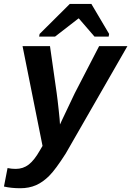

<svg xmlns="http://www.w3.org/2000/svg" viewBox="-62 -767 679 994"><path d="M43 207.5Q-3.9 207.5 -41.5 198.7L-22.9 103Q-2.9 107.4 19.5 107.4Q57.6 107.4 86.7 85Q115.7 62.5 144.5 11.7L158.2 -11.7L54.7 -528.3H196.8L231.4 -285.6Q233.4 -271 236.3 -247.1Q239.3 -223.1 241.9 -197.5Q244.6 -171.9 246.6 -151.1Q248.5 -130.4 248.5 -122.6Q251 -127.4 252.9 -131.8Q254.9 -136.2 256.8 -140.6L324.7 -283.7L451.2 -528.3H597.7L278.3 27.8Q225.6 110.4 193.4 142.6Q160.6 175.8 124.5 191.7Q88.4 207.5 43 207.5ZM344.2 -671.4 223.1 -577.6H140.6L143.1 -591.3L299.3 -746.6H411.1L502.9 -591.3L500.5 -577.6H427.2L346.2 -671.4Z"/></svg>

Font: Arimo
Style: Italic
Weight: 400
Italic angle: -12°
Designer: Steve Matteson
Foundry: Monotype Imaging Inc.
Version: Version 1.33